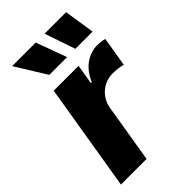

<svg xmlns="http://www.w3.org/2000/svg" viewBox="-234 -845 920 920"><g transform="rotate(-45 225.5 -385.0)"><path d="M10.3 0 100.6 -545.9H269L252.4 -445.8H258.3Q282.2 -500 320.3 -526.4Q358.4 -552.7 402.8 -552.7Q427.2 -552.7 450.7 -546.4L425.8 -396Q413.6 -400.4 393.8 -402.6Q374 -404.8 358.9 -404.8Q312 -404.8 276.6 -374.8Q241.2 -344.7 232.9 -296.4L184.1 0ZM139.2 -614.3 43 -770H202.6L259.8 -614.3ZM315.9 -614.3 262.7 -770H408.7L432.6 -614.3Z"/></g></svg>

Font: Inter Extra Bold
Style: Italic
Weight: 800
Italic angle: -9.39999°
Designer: Rasmus Andersson
Foundry: rsms
Version: Version 4.000;git-3c8e0fc